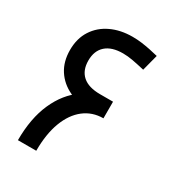

<svg xmlns="http://www.w3.org/2000/svg" viewBox="-163 -778 813 881"><g transform="rotate(30 243.0 -337.0)"><path d="M284.9 -283.1Q220 -283.1 170.1 -306.6Q120.1 -330 91.9 -373.7Q63.7 -417.3 63.7 -478.4Q63.7 -539.4 92.1 -583.4Q120.5 -627.4 170 -650.7Q219.5 -674.1 282.9 -674.1Q306.7 -674.1 330 -671.2Q353.2 -668.2 376.3 -663.5Q399.4 -658.7 422.1 -653.1L399.7 -567.4Q363.2 -576 335.5 -581.1Q307.9 -586.2 282.9 -586.2Q223.7 -586.2 192.3 -558.3Q160.8 -530.4 160.8 -478.4Q160.8 -426.5 192.1 -398.8Q223.4 -371.1 284.9 -371.1ZM63.7 0Q63.7 -116.2 100.6 -199.1Q137.5 -282.1 202.8 -326.8Q268 -371.5 353.4 -371.1V-283.1Q295.5 -283.1 252 -249.3Q208.6 -215.5 184.7 -152.4Q160.8 -89.2 160.8 0ZM284.9 -283.1V-371.1H353.4V-283.1Z"/></g></svg>

Font: TitilliumWeb ExtraLight
Style: Regular
Weight: 400
Designer: Mohamed Gaber, Accademia di Belle Arti di Urbino and others
Foundry: Kief Type Foundry, Accademia di Belle Arti di Urbino and others
Version: Version 3.000; ttfautohint (v1.8.2)